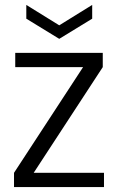

<svg xmlns="http://www.w3.org/2000/svg" viewBox="-20 -761 481 781"><path d="M117 -58H403V0H37V-58L318 -488H42V-546H398V-488ZM355 -685 221 -603 87 -685V-741L221 -658L355 -741Z"/></svg>

Font: A Bank Premium Light
Style: Regular
Weight: 300
Designer: Ninad Kale (Devanagari), Jonny Pinhorn (Latin), Htun Naung (Myanmar)
Foundry: Indian Type Foundry
Version: 4.004